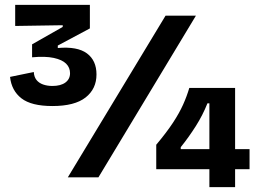

<svg xmlns="http://www.w3.org/2000/svg" viewBox="-20 -724 1074 784"><path d="M194 -291Q108 -291 67.5 -322.5Q27 -354 21 -410L118 -430Q119 -410 129 -397.5Q139 -385 156 -379Q173 -373 194 -373Q228 -373 247 -387Q266 -401 266 -425Q266 -448 250 -464Q234 -480 199.5 -487.5Q165 -495 111 -490V-543L236 -614V-621L42 -618V-704H347V-608L216 -538V-528Q296 -535 335 -506Q374 -477 374 -420Q374 -361 329.5 -326Q285 -291 194 -291ZM257 0 656 -660H780L382 0ZM618 -33V-133Q660 -183 686 -222.5Q712 -262 727.5 -296.5Q743 -331 753 -365H940V40H835V-302H827Q808 -254 779.5 -209Q751 -164 718 -123V-115H999V-33Z"/></svg>

Font: Bricolage Grotesque 28pt SemiBold
Style: Regular
Weight: 600
Version: Version 1.001;gftools[0.9.33.dev8+g029e19f]